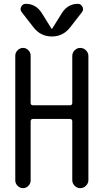

<svg xmlns="http://www.w3.org/2000/svg" viewBox="-20 -980 540 1000"><path d="M303.7 -914.1Q334 -960 385.7 -960Q401.4 -960 409.2 -944.8Q417 -929.7 407.2 -917L345.7 -837.9Q308.6 -790 250 -790Q191.4 -790 154.3 -837.9L92.8 -917Q83 -929.7 90.3 -944.8Q97.7 -960 114.3 -960Q166 -960 196.3 -914.1L248 -831.1Q248 -830.1 250 -830.1Q252 -830.1 252 -831.1ZM59.6 -40V-690.4Q59.6 -706.1 71.8 -718.3Q84 -730.5 100.1 -730.5Q116.2 -730.5 127.9 -718.3Q139.6 -706.1 139.6 -690.4V-443.4Q139.6 -432.6 151.4 -431.6H344.7Q355.5 -431.6 356.4 -443.4V-688.5Q356.4 -705.1 368.7 -717.8Q380.9 -730.5 397.9 -730.5Q415 -730.5 427.7 -717.8Q440.4 -705.1 440.4 -688.5V-42Q440.4 -25.4 427.7 -12.7Q415 0 397.9 0Q380.9 0 368.7 -12.7Q356.4 -25.4 356.4 -42V-348.6Q356.4 -359.4 344.7 -360.4H151.4Q140.6 -360.4 139.6 -348.6V-40Q139.6 -24.4 127.9 -12.2Q116.2 0 100.1 0Q84 0 71.8 -12.2Q59.6 -24.4 59.6 -40Z"/></svg>

Font: Rounded-X Mgen+ 2m regular
Style: Regular
Weight: 400
Designer: [Source Han Sans]
Ryoko NISHIZUKA  (kana & ideographs); Paul D. Hunt (Latin, Greek & Cyrillic); Wenlong ZHANG  (bopomofo
Version: Version 1.059.20150602